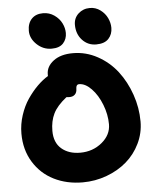

<svg xmlns="http://www.w3.org/2000/svg" viewBox="-62 -1005 870 1068"><g transform="rotate(-5 373.0 -471.5)"><path d="M498 -748Q451.7 -748 420.4 -781.7Q389.2 -815.4 389.2 -867.2Q389.2 -904.3 415.5 -928.7Q441.9 -953.1 480 -953.1Q512.2 -953.1 538.1 -934.1Q564 -915 576.9 -887.7Q589.8 -860.4 589.8 -833Q589.8 -796.9 567.4 -772.5Q544.9 -748 498 -748ZM249 -746.1Q201.7 -746.1 166.3 -779.8Q130.9 -813.5 130.9 -856Q130.9 -897.9 154.1 -922.4Q177.2 -946.8 217.8 -946.8Q252.9 -946.8 280.5 -927.5Q308.1 -908.2 321.5 -881.1Q335 -854 335 -826.2Q335 -792.5 314 -769.3Q293 -746.1 249 -746.1ZM356.9 9.8Q267.6 9.8 196 -26.1Q124.5 -62 82.3 -130.9Q40 -199.7 40 -290Q40 -341.8 56.4 -392.1Q72.8 -442.4 99.1 -481Q125.5 -519.5 155 -548.8Q184.6 -578.1 214.8 -596.2V-606Q214.8 -649.4 255.1 -680.2Q295.4 -710.9 363.8 -710.9Q436.5 -710.9 501.2 -675.5Q565.9 -640.1 610.4 -582.3Q654.8 -524.4 680.4 -450.4Q706.1 -376.5 706.1 -299.8Q706.1 -234.9 678 -177Q649.9 -119.1 602.5 -78.4Q555.2 -37.6 491 -13.9Q426.8 9.8 356.9 9.8ZM212.9 -290Q212.9 -224.6 252.9 -190.2Q293 -155.8 356.9 -155.8Q427.2 -155.8 478.5 -198Q529.8 -240.2 529.8 -299.8Q529.8 -354 508.3 -409.4Q486.8 -464.8 452.4 -500.5Q418 -536.1 383.8 -536.1Q366.2 -536.1 366.2 -512.2Q366.2 -491.7 355 -480.5Q343.8 -469.2 324.2 -469.2Q313 -469.2 307.1 -470.2Q253.4 -427.7 233.2 -386.2Q212.9 -344.7 212.9 -290Z"/></g></svg>

Font: Shantell Sans Normal
Style: Regular
Weight: 800
Designer: Stephen Nixon, Anya Danilova, Shantell Martin
Foundry: Arrow Type
Version: Version 1.006;[559af2be0]